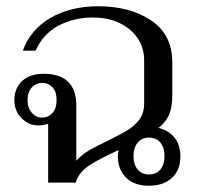

<svg xmlns="http://www.w3.org/2000/svg" viewBox="-20 -584 634 614"><path d="M539 -143C526 -159 509 -170 487 -175C509 -192 522 -213 527 -238C530 -251 531 -267 531 -284C531 -284 531 -385 531 -385C531 -444 508 -489 463 -519C418 -549 361 -564 294 -564C234 -564 183 -551 140 -526C97 -500 68 -465 53 -422C53 -422 94 -422 94 -422C109 -457 134 -484 167 -502C200 -519 236 -528 276 -528C310 -528 340 -522 365 -509C390 -496 409 -480 422 -459C435 -438 441 -416 441 -391C441 -391 441 -253 441 -253C441 -233 436 -216 426 -202C415 -188 402 -176 387 -167C372 -158 351 -147 325 -134C298 -121 278 -111 263 -102C248 -93 235 -82 224 -70C224 -70 224 -246 224 -246C224 -314 189 -348 120 -348C91 -348 69 -341 52 -326C35 -311 26 -290 26 -264C26 -240 34 -221 49 -206C64 -191 81 -183 101 -183C113 -183 124 -185 134 -188C134 -188 134 0 134 0C134 0 222 0 222 0C228 -21 242 -39 264 -54C286 -69 318 -85 359 -104C358 -96 357 -89 357 -84C357 -55 366 -33 383 -16C400 1 425 10 456 10C488 10 513 1 531 -16C548 -33 557 -55 557 -84C557 -107 551 -127 539 -143ZM148 -223C139 -213 128 -208 115 -208C102 -208 91 -213 82 -223C73 -233 68 -247 68 -264C68 -281 73 -295 82 -305C91 -314 102 -319 115 -319C128 -319 139 -314 148 -305C157 -295 161 -281 161 -264C161 -247 157 -233 148 -223ZM492 -41C483 -31 471 -26 456 -26C442 -26 430 -31 421 -41C412 -51 407 -66 407 -85C407 -104 412 -118 421 -129C430 -139 442 -144 456 -144C471 -144 483 -139 492 -129C501 -118 506 -104 506 -85C506 -66 501 -51 492 -41Z"/></svg>

Font: BUSH 25 TRIRONG
Style: Regular
Weight: 400
Designer: Katatrad Team
Foundry: CadsonDemak